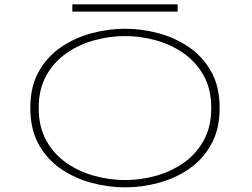

<svg xmlns="http://www.w3.org/2000/svg" viewBox="-20 -836 1140 868"><path d="M546 11Q471 11 395.2 -9Q319.5 -29 256.5 -71.8Q193.5 -114.5 155.2 -183Q117 -251.5 117 -348Q117 -444.5 155.2 -512.5Q193.5 -580.5 256.5 -623.2Q319.5 -666 395.2 -686Q471 -706 546 -706Q620.5 -706 695.8 -686Q771 -666 833.8 -623.2Q896.5 -580.5 934.8 -512.5Q973 -444.5 973 -348Q973 -251.5 934.8 -183Q896.5 -114.5 833.8 -71.8Q771 -29 695.8 -9Q620.5 11 546 11ZM546 -22Q614.5 -22 683.2 -40.8Q752 -59.5 809 -99Q866 -138.5 900.5 -200.2Q935 -262 935 -348Q935 -433.5 900.5 -495Q866 -556.5 809 -596Q752 -635.5 683.2 -654.2Q614.5 -673 546 -673Q476.5 -673 407.5 -654.2Q338.5 -635.5 281.2 -596Q224 -556.5 189.5 -495Q155 -433.5 155 -348Q155 -262 189.5 -200.2Q224 -138.5 281.2 -99Q338.5 -59.5 407.5 -40.8Q476.5 -22 546 -22ZM307 -783.5V-816.5H783V-783.5Z"/></svg>

Font: Trispace Expanded Thin
Style: Regular
Weight: 100
Width: 7
Designer: Tyler Finck
Foundry: Etcetera Type Company
Version: Version 1.210; ttfautohint (v1.8.3)